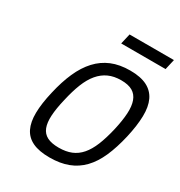

<svg xmlns="http://www.w3.org/2000/svg" viewBox="-207 -1037 1111 1188"><g transform="rotate(30 348.0 -442.5)"><path d="M341 -70Q392 -70 430 -85.5Q468 -101 496.5 -134Q525 -167 546 -218.5Q567 -270 584 -343Q600 -413 603 -466Q606 -519 593 -554.5Q580 -590 550 -607.5Q520 -625 469 -625Q418 -625 379.5 -607.5Q341 -590 311.5 -555Q282 -520 261 -467Q240 -414 224 -343Q207 -272 204 -220.5Q201 -169 214 -135.5Q227 -102 258 -86Q289 -70 341 -70ZM322 11Q247 11 200.5 -11Q154 -33 132.5 -77Q111 -121 112 -187.5Q113 -254 134 -343Q154 -431 184 -498.5Q214 -566 256.5 -612Q299 -658 355.5 -681.5Q412 -705 487 -705Q562 -705 608 -681.5Q654 -658 675.5 -612.5Q697 -567 695.5 -499Q694 -431 674 -343Q653 -252 623.5 -185.5Q594 -119 552 -75.5Q510 -32 453.5 -10.5Q397 11 322 11ZM371 -896H688L671 -822H354Z"/></g></svg>

Font: Panefresco 500wt
Style: Italic
Weight: 700
Foundry: Campivisivi & Chank Co
Version: Version 1.000